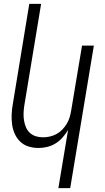

<svg xmlns="http://www.w3.org/2000/svg" viewBox="-20 -755 540 990"><path d="M281 215 331 -85Q319 -65 303 -46.5Q287 -28 266.5 -15.5Q246 -3 223.5 2.5Q201 8 179 8Q152 8 127.5 0.5Q103 -7 85 -24Q67 -41 56.5 -64Q46 -87 42.5 -112.5Q39 -138 40 -164.5Q41 -191 46 -218L131 -735H192L105 -209Q102 -189 101.5 -170Q101 -151 104 -133Q107 -115 114 -98.5Q121 -82 134 -70Q147 -58 164.5 -52.5Q182 -47 202 -47Q219 -47 237 -51Q255 -55 271.5 -64Q288 -73 301 -86.5Q314 -100 324 -116.5Q334 -133 339 -150Q344 -167 347 -185L403 -520H464L342 215Z"/></svg>

Font: Iosevka Term Curly Light
Style: Italic
Weight: 300
Italic angle: -9°
Designer: Belleve Invis
Foundry: Belleve Invis
Version: Version 32.3.0